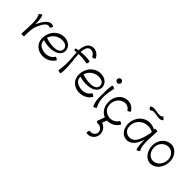

<svg xmlns="http://www.w3.org/2000/svg" viewBox="96 -2088 3839 3839"><g transform="rotate(45 2015.0 -168.5)"><path d="M155 0C155 -105 155 -219 195 -309C242 -416 303 -529 387 -482C393 -479 406 -491 416 -509C426 -527 430 -544 424 -547C311 -611 210 -474 147 -331C146 -328 145 -326 144 -323C143 -410 138 -508 112 -552C109 -558 92 -554 74 -544C56 -533 44 -520 48 -515C90 -440 91 -352 91 -267C91 -180 81 -93 80 -6C80 -5 80 -3 80 -1V0C80 6 97 12 117 12C138 12 155 6 155 0Z M953 -115C956 -120 944 -133 926 -144C908 -154 891 -158 888 -152C842 -73 747 -40 655 -56C579 -69 506 -109 493 -182C490 -196 489 -209 489 -223C739 -147 978 -226 946 -405C927 -516 805 -572 687 -552C516 -521 410 -349 441 -173C459 -73 541 0 642 18C764 40 891 -8 953 -115ZM700 -478C787 -493 881 -472 894 -395C921 -247 711 -227 499 -298C526 -388 601 -460 700 -478Z M1078 -507C1093 -510 1108 -512 1123 -514C1124 -475 1128 -436 1132 -397C1146 -267 1144 -135 1121 -7C1120 0 1136 8 1156 12C1177 15 1194 13 1195 7C1215 -108 1199 -266 1184 -403C1181 -440 1176 -479 1175 -517C1256 -520 1338 -511 1418 -496C1425 -495 1433 -511 1437 -531C1440 -552 1438 -569 1432 -570C1347 -585 1261 -584 1175 -575C1178 -622 1187 -668 1208 -708C1247 -783 1369 -766 1410 -666C1413 -660 1430 -661 1449 -669C1469 -677 1482 -688 1480 -694C1419 -841 1227 -857 1161 -732C1135 -681 1124 -625 1122 -568C1104 -565 1086 -562 1068 -559C1057 -557 1050 -544 1052 -530C1055 -515 1066 -505 1078 -507Z M1986 -115C1989 -120 1977 -133 1959 -144C1941 -154 1924 -158 1921 -152C1875 -73 1780 -40 1688 -56C1612 -69 1539 -109 1526 -182C1523 -196 1522 -209 1522 -223C1772 -147 2011 -226 1979 -405C1960 -516 1838 -572 1720 -552C1549 -521 1443 -349 1474 -173C1492 -73 1574 0 1675 18C1797 40 1924 -8 1986 -115ZM1733 -478C1820 -493 1914 -472 1927 -395C1954 -247 1744 -227 1532 -298C1559 -388 1634 -460 1733 -478Z M2189 -709C2189 -724 2183 -739 2172 -749C2162 -760 2148 -766 2133 -766C2118 -766 2103 -760 2093 -749C2082 -739 2076 -724 2076 -709C2076 -694 2082 -680 2093 -670C2103 -659 2118 -653 2133 -653C2148 -653 2162 -659 2172 -670C2183 -680 2189 -694 2189 -709ZM2096 -541C2080 -461 2080 -358 2080 -267C2080 -168 2080 -63 2127 19C2130 24 2147 21 2165 10C2183 0 2195 -13 2192 -19C2149 -94 2132 -180 2132 -267C2132 -342 2152 -440 2169 -526C2171 -532 2155 -541 2135 -545C2115 -549 2097 -547 2096 -541Z M2728 -445C2677 -534 2572 -577 2473 -551C2317 -509 2243 -334 2287 -171C2309 -89 2365 -21 2442 8L2383 169C2381 175 2395 186 2415 193C2434 200 2452 201 2454 195L2455 192C2513 205 2561 244 2565 302C2569 376 2497 431 2421 413C2415 412 2406 427 2402 447C2397 468 2398 485 2405 487C2518 513 2624 418 2617 298C2612 216 2556 148 2480 123L2516 23C2619 29 2718 -23 2771 -115C2774 -120 2762 -133 2745 -144C2727 -154 2709 -158 2706 -152C2663 -77 2576 -37 2490 -55C2419 -70 2356 -115 2337 -185C2303 -312 2369 -445 2492 -478C2559 -496 2629 -467 2664 -408C2667 -402 2684 -406 2702 -416C2720 -427 2732 -440 2728 -445Z M2985 -733C3070 -818 3220 -689 3305 -773C3310 -778 3302 -794 3287 -808C3272 -823 3257 -831 3252 -827C3167 -742 3017 -871 2932 -787C2928 -782 2936 -766 2950 -752C2965 -737 2981 -729 2985 -733ZM3415 -19C3373 -93 3372 -181 3372 -267C3372 -356 3383 -444 3383 -533C3383 -540 3366 -545 3345 -545C3325 -545 3308 -540 3308 -533C3308 -527 3308 -521 3308 -514C3248 -547 3180 -563 3112 -552C2941 -521 2835 -349 2866 -173C2883 -79 2945 5 3038 18C3184 40 3268 -80 3319 -236C3319 -143 3322 -30 3350 19C3354 24 3371 21 3389 10C3407 0 3419 -13 3415 -19ZM3049 -56C2982 -66 2929 -116 2918 -182C2893 -321 2986 -453 3125 -478C3189 -489 3256 -484 3310 -451C3311 -441 3311 -432 3312 -422C3275 -229 3216 -31 3049 -56Z M3752 19C3889 9 3979 -121 3989 -265C4000 -421 3892 -562 3747 -552C3607 -542 3510 -412 3510 -267C3510 -112 3610 29 3752 19ZM3562 -267C3562 -376 3644 -470 3752 -477C3861 -485 3945 -383 3936 -269C3929 -159 3853 -64 3747 -56C3640 -49 3562 -151 3562 -267Z"/></g></svg>

Font: Nupuram Light
Style: Regular
Weight: 300
Designer: Santhosh Thottingal (santhosh.thottingal@gmail.com)
Foundry: SMC
Version: Version 1.000